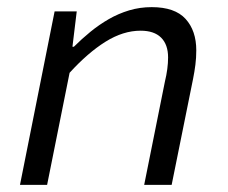

<svg xmlns="http://www.w3.org/2000/svg" viewBox="-20 -518 640 538"><path d="M36 0 133 -486H195L183 -387H187Q209 -409 233.5 -429Q258 -449 285 -464.5Q312 -480 342 -489Q372 -498 405 -498Q470 -498 500 -465Q530 -432 530 -377Q530 -356 527.5 -336.5Q525 -317 521 -297L461 0H384L442 -289Q451 -326 451 -357Q451 -393 431.5 -412.5Q412 -432 374 -432Q325 -432 275.5 -401Q226 -370 175 -314L112 0Z"/></svg>

Font: Source Code Pro
Style: Italic
Weight: 400
Italic angle: -11°
Monospace: yes
Designer: Paul D. Hunt, Teo Tuominen
Foundry: Adobe Systems Incorporated
Version: Version 1.050;PS 1.000;hotconv 16.6.51;makeotf.lib2.5.65220